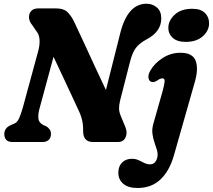

<svg xmlns="http://www.w3.org/2000/svg" viewBox="-20 -744 1116 1006"><path d="M186 -171.5Q179.5 -146.5 181 -124.2Q182.5 -102 206.5 -89L221.5 -82.5Q232 -77 239.5 -66.8Q247 -56.5 247 -42.5Q247 -21.5 235 -10.8Q223 0 204 0H46Q22.5 0 12.5 -11.5Q2.5 -23 2.5 -41Q2.5 -72.5 34.5 -87.5L57 -97.5Q71 -103.5 80.8 -126Q90.5 -148.5 99.5 -180L180.5 -477.5Q189 -508.5 187.2 -535.8Q185.5 -563 170.5 -581L149 -612.5Q133.5 -630.5 132 -650.8Q130.5 -671 142.8 -685.5Q155 -700 180.5 -700H274Q312.5 -700 332.2 -681.8Q352 -663.5 368 -631Q390.5 -583.5 419 -521.8Q447.5 -460 477.5 -395Q507.5 -330 535 -272.5L610 -570Q648.5 -724.5 748 -724.5Q779.5 -724.5 802.5 -704.5Q825.5 -684.5 825 -645.5Q824 -578 749.5 -538.5Q711 -518 692 -493Q673 -468 660.5 -417.5L609 -216Q603.5 -193 603.8 -175.2Q604 -157.5 613 -136L637 -78Q649 -49 638 -24.5Q627 0 599 0H466.5Q414.5 0 415.5 -60.5Q417 -115 391.5 -166Q380.5 -190.5 360.2 -233.8Q340 -277 314.2 -332.2Q288.5 -387.5 260.5 -446.5ZM953 -524.5Q908 -524.5 884.8 -546Q861.5 -567.5 862 -599Q862.5 -637 895.8 -667.5Q929 -698 987.5 -698Q1032 -698 1054 -676Q1076 -654 1075.5 -621Q1075 -582.5 1042 -553.5Q1009 -524.5 953 -524.5ZM1000.5 -313.5 891 71Q867.5 152.5 820.2 196.8Q773 241 700.5 241Q651.5 241 625.8 218.8Q600 196.5 600 161.5Q600 127.5 619.5 107.8Q639 88 671.5 88Q690.5 88 706.2 95.2Q722 102.5 736.2 109.8Q750.5 117 766.5 117Q796 117 804.5 79.5Q808 62 802.5 43Q797 24 789.5 2.8Q782 -18.5 778.8 -42.5Q775.5 -66.5 783 -94L833 -270Q841 -300 842.5 -316.8Q844 -333.5 830.5 -333.5Q818.5 -333.5 801.5 -320.5Q785.5 -311 772 -315.5Q761 -319.5 758 -335.8Q755 -352 768.5 -375.5Q790 -413 832.5 -440.2Q875 -467.5 925.5 -467.5Q989 -467.5 1005 -426Q1021 -384.5 1000.5 -313.5Z"/></svg>

Font: Fraunces 72pt S100
Style: Bold Italic
Weight: 700
Italic angle: -16°
Version: Version 1.000; ttfautohint (v1.8.3)